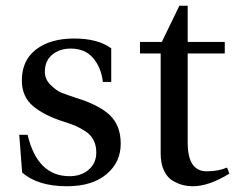

<svg xmlns="http://www.w3.org/2000/svg" viewBox="-20 -636 820 668"><path d="M47 -167H76Q110 -23 222 -23Q262 -23 288.5 -45.5Q315 -68 315 -106Q315 -130 305.5 -148.5Q296 -167 277.5 -179Q259 -191 244 -197.5Q229 -204 207 -211Q136 -233 96 -266Q56 -299 56 -356Q56 -426 105.5 -464Q155 -502 238 -502Q320 -502 367 -468V-351H338Q332 -401 304 -434Q276 -467 226 -467Q187 -467 161.5 -445.5Q136 -424 136 -386Q136 -360 156.5 -340Q177 -320 195 -313Q213 -306 243 -296Q325 -271 362.5 -235Q400 -199 400 -136Q400 -71 350 -29.5Q300 12 213 12Q111 12 57 -36ZM467 -450V-490H543L604 -616H633V-490H762V-450H633V-140Q633 -40 699 -40Q739 -40 770 -53L778 -32Q707 12 650 12Q633 12 617 8Q601 4 582 -6.5Q563 -17 551 -41.5Q539 -66 539 -102V-450Z"/></svg>

Font: Linguistics Pro
Style: Regular
Weight: 400
Designer: Stefan Peev, Context Ltd
Foundry: Stefan Peev, Context Ltd
Version: Version 001.000